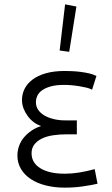

<svg xmlns="http://www.w3.org/2000/svg" viewBox="-20 -854 514 882"><path d="M428 -10Q416 -7 399 -4Q382 -1 362 2Q342 5 320.5 6.5Q299 8 277 8Q231 8 191 -2Q151 -12 122 -31Q93 -50 76.5 -77.5Q60 -105 60 -139Q60 -164 68.5 -186Q77 -208 92 -225Q107 -242 126.5 -255Q146 -268 167 -274V-276Q151 -281 135.5 -292.5Q120 -304 108 -320Q96 -336 88.5 -355Q81 -374 81 -395Q81 -422 93 -446Q105 -470 129.5 -488.5Q154 -507 191 -517.5Q228 -528 278 -528Q295 -528 314 -527Q333 -526 352 -523.5Q371 -521 389 -517Q407 -513 423 -505L403 -442Q392 -448 377 -451.5Q362 -455 344 -458Q326 -461 308 -462.5Q290 -464 273 -464Q238 -464 213 -457Q188 -450 173 -439Q158 -428 151.5 -414Q145 -400 145 -384Q145 -365 155.5 -349.5Q166 -334 184 -323.5Q202 -313 226.5 -307Q251 -301 280 -301H333V-237H287Q253 -237 223.5 -232.5Q194 -228 172.5 -217.5Q151 -207 138 -190.5Q125 -174 125 -150Q125 -106 165.5 -81Q206 -56 278 -56Q310 -56 344 -61.5Q378 -67 415 -77ZM331 -824 298 -616 254 -622 279 -834Z"/></svg>

Font: Rising Sun Light
Style: Regular
Weight: 300
Designer: Matt McInerney, Pablo Impallari, Rodrigo Fuenzalida (Raleway font), Stephen Hutchings (Greek), Cristiano Sobral (main ch
Foundry: The Rising Sun Project Authors
Version: Version 4.327; ttfautohint (v1.8.4.7-5d5b-dirty)